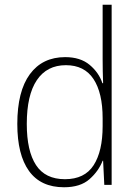

<svg xmlns="http://www.w3.org/2000/svg" viewBox="-20 -780 572 810"><path d="M250 10Q152 10 102.5 -58.5Q53 -127 53 -257Q53 -395 106 -467Q159 -539 255 -539Q319 -539 358 -506.5Q397 -474 412 -429H415Q413 -481 413 -530V-760H451V0H420L415 -102H413Q396 -58 357.5 -24Q319 10 250 10ZM254 -24Q337 -24 375 -83Q413 -142 413 -248V-281Q413 -388 374.5 -446.5Q336 -505 258 -505Q178 -505 135.5 -442Q93 -379 93 -257Q93 -143 132 -83.5Q171 -24 254 -24Z"/></svg>

Font: Noto Sans Ethiopic SemiCondensed ExtraLight
Style: Regular
Weight: 200
Width: 4
Designer: Monotype Design Team
Foundry: Monotype Imaging Inc.
Version: Version 2.102; ttfautohint (v1.8.4.7-5d5b)